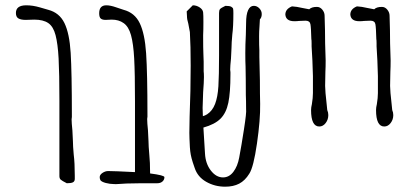

<svg xmlns="http://www.w3.org/2000/svg" viewBox="-20 -691 1559 724"><path d="M204 -27V-100V-312Q204 -415 201 -470.5Q198 -526 189.5 -558.5Q181 -591 162 -604Q143 -617 109 -617L77 -616Q59 -616 49.5 -621.5Q40 -627 40 -642Q40 -671 79 -671Q104 -671 131 -663Q158 -655 162 -654Q204 -643 223 -604Q242 -565 246.5 -491.5Q251 -418 251 -258V-250Q250 -246 250 -241Q250 -228 253 -199L255 -158Q255 -141 258 -108Q262 -77 262 -28Q262 -26 262 -16.5Q262 -7 255 -3.5Q248 0 232 0Q214 -9 209 -13.5Q204 -18 204 -27Z M600 -23Q600 -13 592.5 -6.5Q585 0 573 0H512L457 1Q453 1 433 2.5Q413 4 408 3Q395 3 379 -1Q364 -5 359 -11Q356 -16 356 -23Q356 -32 366.5 -39Q377 -46 388 -46Q411 -46 489 -42V-100V-309Q489 -414 486 -470Q483 -526 474 -558.5Q465 -591 446 -604Q428 -617 401 -617L378 -616Q366 -616 360 -621Q354 -626 354 -641Q354 -671 381 -671Q396 -671 417.5 -663.5Q439 -656 446 -654Q488 -643 507 -603.5Q526 -564 531 -490Q536 -416 536 -258V-250Q535 -246 535 -241Q535 -228 538 -199L540 -158Q540 -141 543 -108Q546 -80 546 -37Q600 -30 600 -23Z M960 -388Q960 -334 961 -299Q962 -240 949 -150Q936 -60 920 -36Q904 -10 882 1.5Q860 13 829 13Q790 13 757.5 -5.5Q725 -24 714 -58Q712 -63 707 -78.5Q702 -94 699.5 -107Q697 -120 696 -136Q694 -174 694 -190L695 -251L698 -348L699 -444Q699 -518 696 -570L690 -602Q685 -618 685 -631L684 -648L707 -671Q721 -671 733 -663Q745 -655 746 -644Q747 -635 747 -608Q747 -577 746 -558Q746 -506 747 -487L748 -458V-429V-422Q749 -415 749 -400Q749 -382 746 -343Q744 -297 744 -284L745 -253Q753 -255 761 -260Q781 -273 791 -299Q801 -325 803.5 -365.5Q806 -406 806 -481V-569V-642Q806 -652 809.5 -656.5Q813 -661 830 -669Q846 -669 852 -665.5Q858 -662 859 -658Q860 -654 860 -641Q860 -590 856 -561Q853 -528 853 -511L851 -470Q848 -442 848 -428Q848 -423 849 -419V-411Q849 -342 841 -303.5Q833 -265 811.5 -243.5Q790 -222 747 -210L753 -112Q755 -74 775 -48Q795 -22 821 -22Q844 -22 860 -43Q876 -64 882 -97Q890 -139 900 -203.5Q910 -268 908 -279Q908 -312 907 -332Q907 -393 906 -439Q905 -458 905 -491Q905 -522 907 -560L908 -604Q908 -636 915.5 -652.5Q923 -669 937 -669Q949 -669 958 -659.5Q967 -650 967 -638Q967 -625 960 -618Q960 -610 958.5 -591.5Q957 -573 957 -555Q957 -515 958 -502V-476Z M1153 -276Q1153 -286 1156 -298Q1160 -322 1160 -340V-404Q1160 -415 1158 -463L1155 -516V-517V-527Q1155 -540 1154 -544Q1153 -587 1150.5 -600Q1148 -613 1132 -613L1107 -612Q1101 -611 1090 -611Q1058 -611 1056 -636Q1056 -657 1081 -667Q1099 -666 1120 -661L1146 -656Q1155 -665 1175 -665Q1187 -665 1195.5 -654.5Q1204 -644 1204 -632Q1206 -576 1206 -527L1208 -463Q1208 -438 1207 -420Q1206 -396 1206 -367Q1206 -348 1212 -296L1214 -276Q1218 -267 1218 -257Q1218 -240 1208 -227Q1198 -214 1184 -214Q1153 -214 1153 -276Z M1398 -276Q1398 -286 1401 -298Q1405 -322 1405 -340V-404Q1405 -415 1403 -463L1400 -516V-517V-527Q1400 -540 1399 -544Q1398 -587 1395.5 -600Q1393 -613 1377 -613L1352 -612Q1346 -611 1335 -611Q1303 -611 1301 -636Q1301 -657 1326 -667Q1344 -666 1365 -661L1391 -656Q1400 -665 1420 -665Q1432 -665 1440.5 -654.5Q1449 -644 1449 -632Q1451 -576 1451 -527L1453 -463Q1453 -438 1452 -420Q1451 -396 1451 -367Q1451 -348 1457 -296L1459 -276Q1463 -267 1463 -257Q1463 -240 1453 -227Q1443 -214 1429 -214Q1398 -214 1398 -276Z"/></svg>

Font: Amatic SC
Style: Bold
Weight: 700
Designer: Multiple Designers
Foundry: Vernon Adams
Version: Version 2.505